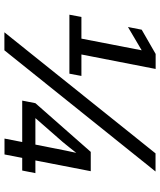

<svg xmlns="http://www.w3.org/2000/svg" viewBox="53 -781 728 874"><g transform="rotate(90 417.0 -344.0)"><path d="M325.7 -350.6 315.4 -295.9H46.9L57.1 -350.6H155.8L209 -625L103 -562.5L115.2 -625L225.6 -688.5H293.9L228 -350.6ZM760.7 -688 209 0H127L678.2 -688ZM698.7 -81.1 683.1 -0.5H610.8L626.5 -81.1H438L449.7 -141.1L671.4 -393.1H759.3L710.4 -141.1H768.1L756.3 -81.1ZM675.8 -327.1Q661.6 -309.1 649.7 -294.2Q637.7 -279.3 626.5 -265.6L517.6 -141.1H638.2L666 -281.7Z"/></g></svg>

Font: Arimo Medium
Style: Italic
Weight: 500
Italic angle: -12°
Designer: Steve Matteson
Foundry: Monotype Imaging Inc.
Version: Version 1.33